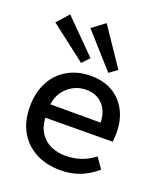

<svg xmlns="http://www.w3.org/2000/svg" viewBox="-134 -797 768 902"><g transform="rotate(20 249.5 -346.0)"><path d="M454 -52Q413 -17 369.5 -0.5Q326 16 274 16Q203 16 149.5 -12.5Q96 -41 67 -93Q38 -145 38 -217Q38 -287 65.5 -339.5Q93 -392 143.5 -421Q194 -450 260 -450Q323 -450 368 -423.5Q413 -397 438 -349.5Q463 -302 463 -237Q463 -227 462 -216Q461 -205 460 -194L124 -192Q127 -145 148 -114.5Q169 -84 202 -70Q235 -56 272 -56Q315 -56 351 -68.5Q387 -81 417 -105ZM376 -259Q375 -314 344 -347.5Q313 -381 261 -381Q210 -381 171 -347.5Q132 -314 125 -259ZM243 -708 370 -520 330 -491 179 -660ZM68 -688 228 -527 194 -491 15 -629Z"/></g></svg>

Font: Podkova Medium
Style: Regular
Weight: 500
Designer: Ilya Yudin
Foundry: Cyreal (www.cyreal.org)
Version: Version 2.103